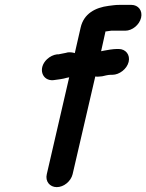

<svg xmlns="http://www.w3.org/2000/svg" viewBox="-20 -724 601 788"><path d="M213 44C242 44 271 20 278 -9L371 -410C377 -409 383 -409 390 -410L400 -411C408 -413 424 -417 434 -417H441C470 -417 501 -441 508 -470C515 -499 496 -523 467 -523H460C446 -523 420 -519 406 -516L396 -514H395L413 -595H415C423 -596 431 -597 436 -598H494C523 -598 552 -622 559 -651C566 -680 548 -704 519 -704H472C452 -704 444 -702 426 -700C371 -693 324 -668 311 -611L287 -506C278 -509 268 -510 258 -509C249 -506 232 -504 220 -501H214C199 -499 185 -492 173 -481C134 -444 153 -391 199 -395C214 -397 240 -400 255 -405C258 -405 261 -406 264 -407L172 -9C165 20 184 44 213 44Z"/></svg>

Font: Electronic
Style: HvIt
Weight: 900
Version: Version 1.011